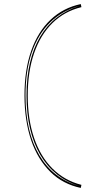

<svg xmlns="http://www.w3.org/2000/svg" viewBox="-20 -835 479 941"><path d="M376 86Q333 77 295.5 57.5Q258 38 227.5 8Q197 -22 173 -61Q149 -100 133 -147Q117 -194 108.5 -249.5Q100 -305 100 -367Q100 -492 133 -586Q166 -680 228 -738.5Q290 -797 376 -815L379 -800Q296 -780 237 -722Q178 -664 147 -574Q116 -484 116 -367Q116 -250 147 -159Q178 -68 237 -9Q296 50 379 71ZM369 77Q307 58 258.5 19Q210 -20 177 -76.5Q144 -133 127 -206Q110 -279 110 -367Q110 -456 127 -528Q144 -600 177 -655.5Q210 -711 258.5 -749Q307 -787 369 -806Q285 -783 226 -725.5Q167 -668 136 -578Q105 -488 105 -367Q105 -188 173.5 -73Q242 42 369 77Z"/></svg>

Font: Kalnia Glaze Thin
Style: Regular
Weight: 100
Version: Version 1.110